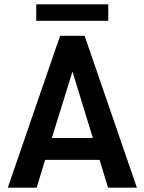

<svg xmlns="http://www.w3.org/2000/svg" viewBox="-20 -865 666 885"><path d="M439 -128H188L149 0H16L257 -700H370L611 0H478ZM408 -229 314 -535 219 -229ZM147 -845H479V-769H147Z"/></svg>

Font: Sarabun SemiBold
Style: Regular
Weight: 600
Designer: Suppakit Chalermlarp | Katatrad Co.,Ltd.
Foundry: Cadson Demak Co.,Ltd.
Version: Version 1.000; ttfautohint (v1.6)